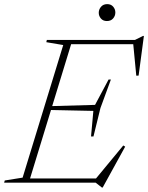

<svg xmlns="http://www.w3.org/2000/svg" viewBox="-48 -864 701 908"><path d="M251 -651 171 -664.5 173.5 -675H294.5L88 0H-28.5L-25.5 -10.5L59 -24ZM581.5 -662 603.5 -655H252.5L259.5 -675H590L628 -694H632.5L607.5 -506.5L596.5 -506ZM434 23 404.5 0H53L59.5 -20H431.5L396.5 -8.5L535 -176L544 -170.5L437.5 23ZM394 -218.5H382.5L393.5 -339.5L182.5 -344L188.5 -362L401.5 -368L465.5 -488H476.5L427 -353ZM457.5 -764.5Q439.5 -764.5 429.2 -776.5Q419 -788.5 419 -803.5Q419 -819.5 429.8 -832Q440.5 -844.5 459 -844.5Q477 -844.5 487.2 -832.5Q497.5 -820.5 497.5 -805Q497.5 -789 487 -776.8Q476.5 -764.5 457.5 -764.5Z"/></svg>

Font: Newsreader 24pt ExtraLight
Style: Italic
Weight: 250
Italic angle: -17°
Designer: Hugues Gentile
Foundry: Production Type
Version: Version 1.003